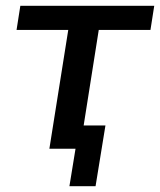

<svg xmlns="http://www.w3.org/2000/svg" viewBox="-20 -512 551 661"><path d="M219 129 240 0H150L215 -409H37L50 -492H511L498 -409H320L268 -80H343L309 129Z"/></svg>

Font: Nunito Sans 10pt SemiBold
Style: Italic
Weight: 600
Italic angle: -9°
Designer: Vernon Adams
Foundry: Vernon Adams
Version: Version 3.101;gftools[0.9.27]